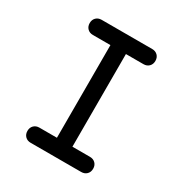

<svg xmlns="http://www.w3.org/2000/svg" viewBox="-170 -858 939 987"><g transform="rotate(30 300.0 -365.0)"><path d="M346 -90H450Q470 -90 482.5 -77.5Q495 -65 495 -45Q495 -25 482.5 -12.5Q470 0 450 0H150Q130 0 117.5 -12.5Q105 -25 105 -45Q105 -65 117.5 -77.5Q130 -90 150 -90H254V-640H150Q130 -640 117.5 -652.5Q105 -665 105 -685Q105 -705 117.5 -717.5Q130 -730 150 -730H450Q470 -730 482.5 -717.5Q495 -705 495 -685Q495 -665 482.5 -652.5Q470 -640 450 -640H346Z"/></g></svg>

Font: Maple Mono NL
Style: Regular
Weight: 400
Monospace: yes
Designer: subframe7536
Version: Version 7.000